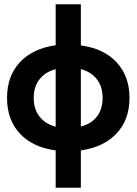

<svg xmlns="http://www.w3.org/2000/svg" viewBox="-20 -730 640 900"><path d="M241 150V-25Q134 -39 73.5 -103.5Q13 -168 13 -271Q13 -374 73.5 -438.5Q134 -503 241 -518V-710H359V-517Q466 -503 526.5 -438Q587 -373 587 -271Q587 -169 526.5 -104.5Q466 -40 359 -25V150ZM138 -271Q138 -219 165 -184Q192 -149 241 -136V-406Q192 -393 165 -358Q138 -323 138 -271ZM461 -271Q461 -323 434.5 -358Q408 -393 359 -406V-137Q408 -149 434.5 -184Q461 -219 461 -271Z"/></svg>

Font: Geist Mono
Style: Bold
Weight: 700
Monospace: yes
Designer: Basement.studio, Andrés Briganti, Mateo Zaragoza
Foundry: Basement.studio, Vercel, Andrés Briganti, Guido Ferreyra, Mateo Zaragoza
Version: Version 1.500; ttfautohint (v1.8.4.7-5d5b)